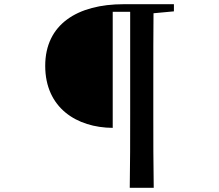

<svg xmlns="http://www.w3.org/2000/svg" viewBox="-20 -761 1040 913"><path d="M597 132H711C709 18 709 -98 709 -214V-394C709 -496 709 -599 710 -698L807 -707V-741H568C349 -741 195 -646 195 -448C195 -248 345 -154 516 -153V-705H599V-213C599 -96 599 19 597 132Z"/></svg>

Font: Noto Serif CJK KR SemiBold
Style: Regular
Weight: 600
Designer: Ryoko NISHIZUKA 西塚涼子 (kana & ideographs); Frank Grießhammer (Latin, Greek & Cyrillic); Wenlong ZHANG 张文龙 (bopomofo); San
Foundry: Adobe
Version: Version 2.001;hotconv 1.1.0;makeotfexe 2.6.0